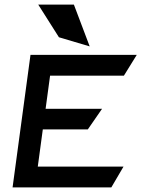

<svg xmlns="http://www.w3.org/2000/svg" viewBox="-20 -820 618 840"><path d="M303.2 -800H147.2L237.8 -657L372.4 -617ZM199.1 -489H522.1L578.4 -580H113.4L35 0H467L520.3 -91H145.3L167.3 -254H364.3L426.5 -344H179.5Z"/></svg>

Font: Charger
Style: ExBdIt
Weight: 400
Designer: Jasper
Foundry: Cannot Into Space Fonts
Version: Version 0.99